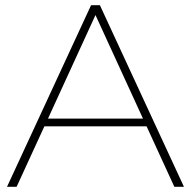

<svg xmlns="http://www.w3.org/2000/svg" viewBox="-20 -720 736 740"><path d="M7 0H44L151 -233H545L652 0H689L365 -700H331ZM165 -263 348 -662 531 -263Z"/></svg>

Font: Chess Sans ExtraLight
Style: Regular
Weight: 275
Designer: Wolf Bōese
Foundry: Wolf Bōese
Version: Version 7.223;Glyphs 3.3 (3306)